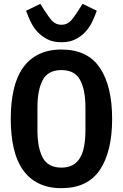

<svg xmlns="http://www.w3.org/2000/svg" viewBox="-20 -968 640 1000"><path d="M300 12Q232 12 182 -12.5Q132 -37 99.5 -83Q67 -129 51.5 -196Q36 -263 36 -349Q36 -434 51.5 -501.5Q67 -569 99.5 -615Q132 -661 182 -685.5Q232 -710 300 -710Q436 -710 500 -615Q564 -520 564 -349Q564 -178 500 -83Q436 12 300 12ZM300 -95Q335 -95 359 -108.5Q383 -122 397.5 -147Q412 -172 418.5 -208.5Q425 -245 425 -290V-409Q425 -499 397.5 -551Q370 -603 300 -603Q230 -603 202.5 -551Q175 -499 175 -409V-289Q175 -199 202.5 -147Q230 -95 300 -95ZM300 -748Q256 -748 225.5 -764Q195 -780 173.5 -804Q152 -828 138.5 -857Q125 -886 116 -912L190 -948L211 -915Q223 -897 232.5 -883Q242 -869 252 -859Q262 -849 273.5 -844Q285 -839 300 -839Q315 -839 326.5 -844Q338 -849 348 -859Q358 -869 367.5 -883Q377 -897 389 -915L410 -948L484 -912Q475 -886 461.5 -857Q448 -828 426.5 -804Q405 -780 374 -764Q343 -748 300 -748Z"/></svg>

Font: IBM Plex Mono SemiBold
Style: Regular
Weight: 600
Monospace: yes
Designer: Mike Abbink, Paul van der Laan, Pieter van Rosmalen
Foundry: Bold Monday
Version: Version 2.3